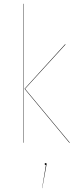

<svg xmlns="http://www.w3.org/2000/svg" viewBox="-20 -750 407 1009"><path d="M104 -730V0H102.1V-730ZM325.2 -517.1 111.8 -283.2 347.2 0H344.2L108.9 -283.2L321.8 -517.1ZM220.2 106.9Q225.1 106.9 225.1 111.8Q225.1 114.7 222.2 127.9L202.1 238.8H201.2L221.2 117.2Q214.8 117.2 214.8 111.8Q214.8 106.9 220.2 106.9Z"/></svg>

Font: Fira Sans Compressed Two
Style: Regular
Weight: 100
Width: 1
Designer: Carrois Corporate & Edenspiekermann AG
Foundry: Carrois Corporate GbR & Edenspiekermann AG
Version: Version 4.203;PS 004.203;hotconv 1.0.88;makeotf.lib2.5.64775